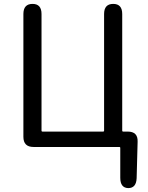

<svg xmlns="http://www.w3.org/2000/svg" viewBox="-20 -754 757 985"><path d="M638 211Q597 210 597 158V5Q597 0 592 0H152Q100 0 100 -52V-682Q100 -734 147 -734Q193 -734 193 -682V-84Q193 -79 198 -79H509Q514 -79 514 -84V-682Q514 -734 561 -734Q607 -734 607 -682V-84Q607 -79 612 -79H635Q688 -79 686 -27L681 160Q679 211 638 211Z"/></svg>

Font: Resource Han Rounded JP
Style: Regular
Weight: 400
Designer: Cyano Hao (round all glyphs); Ryoko NISHIZUKA 西塚涼子 (kana, bopomofo & ideographs); Paul D. Hunt (Latin, Greek & Cyrillic)
Foundry: Cyano Hao
Version: 0.990